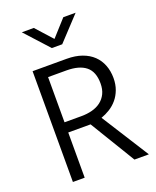

<svg xmlns="http://www.w3.org/2000/svg" viewBox="-154 -935 836 1026"><g transform="rotate(-20 264.0 -422.5)"><path d="M80 -630H274Q323 -630 360.5 -616.5Q398 -603 423 -579Q448 -555 461 -521.5Q474 -488 474 -448Q474 -412 463 -382.5Q452 -353 433.5 -331Q415 -309 391 -294Q367 -279 341 -270L512 0H430L274 -257H147V0H80ZM147 -315H243Q276 -315 304.5 -322.5Q333 -330 354 -346Q375 -362 387 -386.5Q399 -411 399 -445Q399 -511 361.5 -541.5Q324 -572 251 -572H147ZM97 -845H165L249 -752L333 -845H403L278 -711H219Z"/></g></svg>

Font: Mukta Vaani Light
Style: Regular
Weight: 300
Designer: Noopur Datye, Girish Dalvi, Yashodeep Gholap, Pallavi Karambelkar
Foundry: Ek Type
Version: Version 2.538;PS 1.000;hotconv 16.6.51;makeotf.lib2.5.65220;